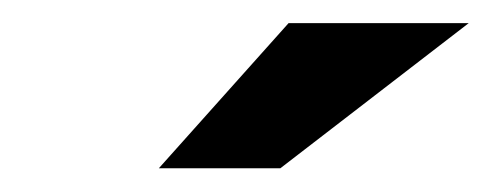

<svg xmlns="http://www.w3.org/2000/svg" viewBox="-20 -744 416 162"><path d="M114 -602H216.5L375.5 -724.5H223.5Z"/></svg>

Font: Anybody Black
Style: Italic
Weight: 900
Italic angle: -10°
Designer: Tyler Finck
Foundry: Etcetera Type Company
Version: Version 1.113;gftools[0.9.25]